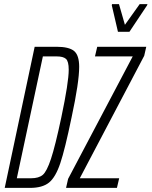

<svg xmlns="http://www.w3.org/2000/svg" viewBox="-20 -916 739 936"><path d="M149 -688H255Q316 -688 341 -667.5Q366 -647 366 -590Q366 -516 329 -344Q297 -189 274 -120.5Q251 -52 219 -26Q187 0 126 0H3ZM279 -344Q315 -515 315 -576Q315 -617 301.5 -629Q288 -641 257 -641H189L62 -47H132Q169 -47 188.5 -63.5Q208 -80 228.5 -141.5Q249 -203 279 -344ZM302 0 312 -44 627 -641H443L454 -688H693L683 -644L369 -47H561L550 0ZM555 -761 525 -890 526 -896H560L589 -795L661 -896H699L697 -890L611 -761Z"/></svg>

Font: Saira Ultra Condensed Light
Style: Italic
Weight: 300
Width: 1
Italic angle: -12°
Designer: Hector Gatti with collaboration of the Omnibus-Type team
Foundry: Omnibus-Type
Version: Version 1.001; ttfautohint (v1.8)